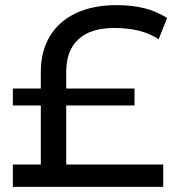

<svg xmlns="http://www.w3.org/2000/svg" viewBox="-20 -728 686 748"><path d="M238 -87H616V0H30V-87H139V-317H30V-383H139V-448Q139 -527 173.5 -585.5Q208 -644 274.5 -676Q341 -708 434 -708Q495 -708 542.5 -696Q590 -684 631 -658L598 -575Q533 -619 425 -619Q333 -619 285.5 -575Q238 -531 238 -449V-383H504V-317H238Z"/></svg>

Font: CMG Sans Medium
Style: Regular
Weight: 500
Designer: Julieta Ulanovsky
Foundry: Julieta Ulanovsky
Version: Version 7.200